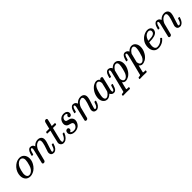

<svg xmlns="http://www.w3.org/2000/svg" viewBox="409 -2289 4146 4146"><g transform="rotate(-45 2482.0 -216.0)"><path d="M217 -385Q289 -442 366 -442Q434 -442 475.5 -395.5Q517 -349 517 -275Q517 -183 452 -98Q387 -13 293 7Q277 11 255 11Q184 11 143.5 -35Q103 -81 103 -155Q103 -182 108 -206Q130 -314 217 -385ZM187 -119Q187 -77 205.5 -51.5Q224 -26 260 -26Q290 -26 321 -47Q377 -83 404 -172Q432 -265 432 -315Q432 -361 408 -385Q388 -405 358 -405Q355 -405 350 -404.5Q345 -404 343 -404Q308 -397 277 -367.5Q246 -338 227 -294Q203 -236 188 -146Q187 -138 187 -119Z M592 -278Q586 -284 586 -287Q586 -298 602 -343Q619 -394 642 -417Q665 -442 695 -442Q758 -442 781 -389Q783 -383 785 -378V-374L798 -387Q853 -442 925 -442Q976 -442 1006.5 -414.5Q1037 -387 1037 -338Q1037 -310 1025 -264Q1009 -205 980 -124Q963 -78 961 -61Q959 -49 959 -45Q959 -27 976 -27Q994 -27 1013 -43Q1039 -71 1058 -136Q1061 -148 1063.5 -150.5Q1066 -153 1077 -153H1083Q1100 -153 1102 -151Q1106 -147 1106 -143Q1106 -139 1103 -130Q1069 -16 994 8Q986 10 970 10Q932 10 910 -12Q888 -34 888 -72Q888 -93 904 -135Q949 -261 957 -315Q959 -324 959 -349Q959 -367 958 -372Q947 -405 919 -405Q911 -405 906 -404Q839 -395 789 -309Q778 -290 773 -274Q768 -258 742 -151Q710 -24 707 -16Q693 11 663 11Q633 11 631 -18Q631 -23 670 -181Q710 -343 710 -346Q713 -360 713 -372Q713 -405 691 -405H688Q673 -402 659 -374Q648 -350 632 -287Q631 -285 630 -283Q628 -278 615 -278Q611 -278 609 -278Z M1167 -385Q1160 -392 1160 -395Q1160 -399 1163.5 -411.5Q1167 -424 1168 -425Q1170 -430 1176.5 -430.5Q1183 -431 1222 -431H1269L1288 -511Q1304 -577 1308.5 -590.5Q1313 -604 1321 -612Q1335 -626 1354 -626Q1386 -626 1388 -597Q1388 -589 1369 -513Q1349 -434 1348 -433Q1348 -431 1393 -431H1439Q1446 -424 1446 -420Q1446 -398 1433 -385H1336L1300 -240Q1294 -218 1288.5 -194Q1283 -170 1278.5 -152Q1274 -134 1270.5 -119Q1267 -104 1264.5 -95.5Q1262 -87 1262 -86Q1261 -80 1261 -61Q1261 -29 1274 -27Q1286 -23 1302 -30Q1326 -37 1349 -66Q1372 -95 1389 -138Q1394 -149 1397 -151Q1400 -153 1415 -153Q1432 -153 1434 -151Q1440 -146 1433 -130Q1422 -105 1408 -80Q1377 -31 1336 -6Q1305 11 1275 11Q1235 11 1209.5 -15Q1184 -41 1184 -81Q1184 -94 1221 -241Q1256 -382 1257 -383Q1257 -385 1212 -385Z M1736 -326Q1736 -357 1771 -376Q1771 -381 1758 -391Q1742 -404 1713 -404Q1663 -404 1640 -361Q1631 -342 1631 -325Q1631 -303 1645 -291Q1653 -283 1687 -276Q1724 -268 1736.5 -263Q1749 -258 1766 -242Q1800 -208 1800 -163Q1800 -125 1781 -89Q1762 -53 1738 -32Q1684 11 1612 11Q1571 11 1536 -4Q1503 -20 1489 -49Q1481 -63 1481 -86Q1481 -117 1496.5 -136.5Q1512 -156 1540 -156Q1557 -156 1568.5 -145.5Q1580 -135 1580 -118Q1580 -82 1547 -66L1537 -62Q1532 -62 1541 -53Q1565 -26 1615 -26Q1648 -26 1672 -38Q1695 -50 1710.5 -74Q1726 -98 1726 -123Q1726 -145 1712 -160Q1697 -175 1655 -184Q1618 -193 1609 -198Q1581 -211 1567 -241Q1558 -258 1558 -285Q1558 -333 1589 -380Q1634 -442 1716 -442Q1761 -442 1792 -419.5Q1823 -397 1823 -356Q1823 -329 1808 -311.5Q1793 -294 1770 -294Q1741 -294 1736 -326Z M1895 -278Q1889 -284 1889 -287Q1889 -298 1905 -343Q1922 -394 1945 -417Q1968 -442 1998 -442Q2061 -442 2084 -389Q2086 -383 2088 -378V-374L2101 -387Q2156 -442 2228 -442Q2279 -442 2309.5 -414.5Q2340 -387 2340 -338Q2340 -310 2328 -264Q2312 -205 2283 -124Q2266 -78 2264 -61Q2262 -49 2262 -45Q2262 -27 2279 -27Q2297 -27 2316 -43Q2342 -71 2361 -136Q2364 -148 2366.5 -150.5Q2369 -153 2380 -153H2386Q2403 -153 2405 -151Q2409 -147 2409 -143Q2409 -139 2406 -130Q2372 -16 2297 8Q2289 10 2273 10Q2235 10 2213 -12Q2191 -34 2191 -72Q2191 -93 2207 -135Q2252 -261 2260 -315Q2262 -324 2262 -349Q2262 -367 2261 -372Q2250 -405 2222 -405Q2214 -405 2209 -404Q2142 -395 2092 -309Q2081 -290 2076 -274Q2071 -258 2045 -151Q2013 -24 2010 -16Q1996 11 1966 11Q1936 11 1934 -18Q1934 -23 1973 -181Q2013 -343 2013 -346Q2016 -360 2016 -372Q2016 -405 1994 -405H1991Q1976 -402 1962 -374Q1951 -350 1935 -287Q1934 -285 1933 -283Q1931 -278 1918 -278Q1914 -278 1912 -278Z M2837 -422Q2849 -422 2859.5 -414Q2870 -406 2870 -395Q2870 -384 2834.5 -243.5Q2799 -103 2796 -88Q2794 -80 2794 -58Q2794 -29 2807 -27Q2820 -23 2832 -36Q2851 -56 2870 -131Q2876 -151 2880 -152Q2883 -153 2892 -153H2897Q2914 -153 2916 -151Q2919 -148 2919 -144Q2919 -143 2917 -129Q2893 -43 2862 -12Q2839 11 2810 11Q2762 11 2737 -22Q2723 -39 2723 -48H2722Q2721 -47 2718 -44.5Q2715 -42 2713 -40Q2658 11 2604 11Q2586 11 2568 5Q2527 -9 2502 -49Q2477 -89 2477 -146Q2477 -176 2487 -219Q2504 -286 2545.5 -341.5Q2587 -397 2641 -423Q2681 -442 2709 -442Q2746 -442 2770 -424Q2779 -417 2795 -396Q2798 -406 2810.5 -414Q2823 -422 2837 -422ZM2764 -361Q2748 -405 2709 -405Q2678 -405 2647 -372Q2625 -349 2610.5 -316Q2596 -283 2579 -215Q2560 -135 2560 -108V-100Q2560 -53 2583 -35Q2594 -26 2611 -26Q2630 -26 2650 -38Q2679 -55 2706 -91Q2719 -109 2722.5 -118.5Q2726 -128 2748 -217Q2773 -317 2773 -323Q2773 -336 2764 -361Z M2968 -278Q2962 -284 2962 -287Q2962 -298 2978 -343Q2995 -394 3018 -417Q3042 -442 3076 -442Q3107 -440 3129.5 -423.5Q3152 -407 3159 -382L3167 -390Q3222 -442 3276 -442Q3335 -442 3370 -396.5Q3405 -351 3405 -284Q3405 -200 3356 -118Q3319 -56 3262 -19Q3208 10 3169 10Q3151 10 3143 8Q3113 -2 3091 -28L3089 -32L3068 51Q3047 135 3047 139Q3047 147 3081 148Q3088 148 3092 148H3117Q3122 155 3122.5 157Q3123 159 3120 175Q3117 187 3114 190.5Q3111 194 3101 194Q3085 194 3049 193Q3013 192 2995 192Q2927 192 2908 194H2900Q2893 187 2893 183Q2893 179 2896 167Q2900 153 2903 151Q2906 149 2926 148Q2960 147 2965 136Q2969 128 3026 -104Q3086 -337 3086 -347Q3089 -362 3089 -372Q3089 -405 3068 -405Q3057 -405 3046 -391Q3029 -370 3008 -287Q3007 -285 3006 -283Q3004 -278 2991 -278Q2987 -278 2985 -278ZM3108 -111Q3120 -26 3173 -26Q3201 -26 3228 -51.5Q3255 -77 3272 -116Q3284 -144 3304 -220Q3322 -293 3322 -332Q3322 -354 3320 -361Q3309 -405 3270 -405Q3261 -405 3246 -400Q3205 -384 3166 -326L3160 -317Q3152 -283 3134 -214.5Q3116 -146 3108 -111Z M3479 -278Q3473 -284 3473 -287Q3473 -298 3489 -343Q3506 -394 3529 -417Q3553 -442 3587 -442Q3618 -440 3640.5 -423.5Q3663 -407 3670 -382L3678 -390Q3733 -442 3787 -442Q3846 -442 3881 -396.5Q3916 -351 3916 -284Q3916 -200 3867 -118Q3830 -56 3773 -19Q3719 10 3680 10Q3662 10 3654 8Q3624 -2 3602 -28L3600 -32L3579 51Q3558 135 3558 139Q3558 147 3592 148Q3599 148 3603 148H3628Q3633 155 3633.5 157Q3634 159 3631 175Q3628 187 3625 190.5Q3622 194 3612 194Q3596 194 3560 193Q3524 192 3506 192Q3438 192 3419 194H3411Q3404 187 3404 183Q3404 179 3407 167Q3411 153 3414 151Q3417 149 3437 148Q3471 147 3476 136Q3480 128 3537 -104Q3597 -337 3597 -347Q3600 -362 3600 -372Q3600 -405 3579 -405Q3568 -405 3557 -391Q3540 -370 3519 -287Q3518 -285 3517 -283Q3515 -278 3502 -278Q3498 -278 3496 -278ZM3619 -111Q3631 -26 3684 -26Q3712 -26 3739 -51.5Q3766 -77 3783 -116Q3795 -144 3815 -220Q3833 -293 3833 -332Q3833 -354 3831 -361Q3820 -405 3781 -405Q3772 -405 3757 -400Q3716 -384 3677 -326L3671 -317Q3663 -283 3645 -214.5Q3627 -146 3619 -111Z M4114 -223Q4098 -159 4098 -125Q4098 -46 4151 -28Q4155 -27 4170 -27Q4191 -27 4200 -29Q4282 -43 4335 -109Q4345 -121 4349 -121Q4353 -121 4363 -111Q4373 -101 4375 -97Q4378 -92 4364 -77Q4303 -6 4201 9Q4192 10 4167 10Q4105 10 4066 -29Q4016 -79 4016 -166Q4016 -203 4024 -235Q4038 -299 4083 -350Q4128 -401 4192 -426Q4224 -439 4254 -441Q4255 -441 4261 -441.5Q4267 -442 4270 -442H4273Q4312 -442 4339.5 -424Q4367 -406 4376 -375Q4379 -368 4379 -355Q4379 -324 4359 -293Q4311 -223 4127 -223ZM4325 -354Q4325 -376 4309 -390.5Q4293 -405 4269 -405Q4251 -405 4233 -399Q4166 -376 4136 -298Q4124 -271 4124 -261Q4124 -260 4149 -260Q4241 -263 4278 -282Q4325 -305 4325 -354Z M4450 -278Q4444 -284 4444 -287Q4444 -298 4460 -343Q4477 -394 4500 -417Q4523 -442 4553 -442Q4616 -442 4639 -389Q4641 -383 4643 -378V-374L4656 -387Q4711 -442 4783 -442Q4834 -442 4864.5 -414.5Q4895 -387 4895 -338Q4895 -310 4883 -264Q4867 -205 4838 -124Q4821 -78 4819 -61Q4817 -49 4817 -45Q4817 -27 4834 -27Q4852 -27 4871 -43Q4897 -71 4916 -136Q4919 -148 4921.5 -150.5Q4924 -153 4935 -153H4941Q4958 -153 4960 -151Q4964 -147 4964 -143Q4964 -139 4961 -130Q4927 -16 4852 8Q4844 10 4828 10Q4790 10 4768 -12Q4746 -34 4746 -72Q4746 -93 4762 -135Q4807 -261 4815 -315Q4817 -324 4817 -349Q4817 -367 4816 -372Q4805 -405 4777 -405Q4769 -405 4764 -404Q4697 -395 4647 -309Q4636 -290 4631 -274Q4626 -258 4600 -151Q4568 -24 4565 -16Q4551 11 4521 11Q4491 11 4489 -18Q4489 -23 4528 -181Q4568 -343 4568 -346Q4571 -360 4571 -372Q4571 -405 4549 -405H4546Q4531 -402 4517 -374Q4506 -350 4490 -287Q4489 -285 4488 -283Q4486 -278 4473 -278Q4469 -278 4467 -278Z"/></g></svg>

Font: KaTeX_Main
Style: Italic
Weight: 400
Version: Version 1.1; ttfautohint (v1.3)